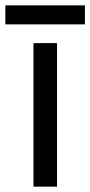

<svg xmlns="http://www.w3.org/2000/svg" viewBox="-40 -697 337 717"><path d="M277 -677H-20V-606H277ZM173 0V-536H85V0Z"/></svg>

Font: Noto Sans Bengali
Style: Regular
Weight: 400
Designer: Jelle Bosma - Monotype Design Team
Foundry: Monotype Imaging Inc.
Version: Version 2.003